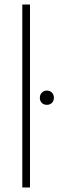

<svg xmlns="http://www.w3.org/2000/svg" viewBox="-20 -828 258 848"><path d="M78.5 0V-808H112.5V0ZM156 -396Q156 -410 164.8 -419Q173.5 -428 187 -428Q200.5 -428 209.2 -419Q218 -410 218 -396Q218 -382 209.2 -373.5Q200.5 -365 187 -365Q173.5 -365 164.8 -373.5Q156 -382 156 -396Z"/></svg>

Font: Encode Sans Semi Condensed Thin
Style: Regular
Weight: 250
Width: 4
Designer: Multiple Designers
Foundry: Impallari Type
Version: Version 2.000